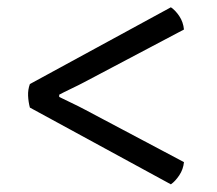

<svg xmlns="http://www.w3.org/2000/svg" viewBox="-20 -566 580 514"><path d="M437.5 -546.5Q450 -538 460.2 -522.5Q470.5 -507 472.5 -487L205.5 -346Q192.5 -339 170.5 -328.5Q148.5 -318 138.5 -312.5V-306.5Q148.5 -301.5 170.5 -291Q192.5 -280.5 205.5 -273.5L472.5 -132Q470.5 -112.5 460 -96.8Q449.5 -81 437.5 -72.5L60 -278Q56 -293 55.2 -309.5Q54.5 -326 60 -341Z"/></svg>

Font: Signika Light Light
Style: Regular
Weight: 300
Version: Version 2.001